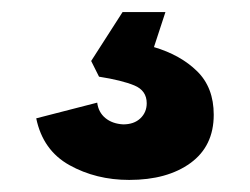

<svg xmlns="http://www.w3.org/2000/svg" viewBox="-20 -41 414 318"><path d="M194 257Q139 257 95 232.5Q51 208 40 155L141 129Q143 145 154.5 154.5Q166 164 184 165Q202 165 212.5 155Q223 145 223 130Q223 109 202.5 100.5Q182 92 144 86L131 60L183 -21H254L235 37Q279 50 306.5 77Q334 104 334 149Q334 201 295.5 229Q257 257 194 257Z"/></svg>

Font: Mona Sans ExtraLight ExtraBold
Style: Regular
Weight: 800
Version: Version 2.000